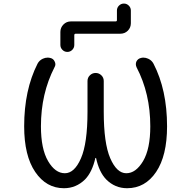

<svg xmlns="http://www.w3.org/2000/svg" viewBox="-20 -1084 1040 1051"><path d="M612.3 -966.8Q620.1 -966.8 620.1 -973.6V-1026.4Q620.1 -1042 631.3 -1053.2Q642.6 -1064.5 658.2 -1064.5Q673.8 -1064.5 685.1 -1053.2Q696.3 -1042 696.3 -1026.4V-957Q696.3 -932.6 679.7 -916Q663.1 -899.4 638.7 -899.4H394.5Q386.7 -899.4 386.7 -891.6V-837.9Q386.7 -822.3 375.5 -811Q364.3 -799.8 348.6 -799.8Q333 -799.8 321.8 -811Q310.5 -822.3 310.5 -837.9V-909.2Q310.5 -932.6 327.1 -949.7Q343.8 -966.8 368.2 -966.8ZM505.9 -218.8Q504.9 -219.7 503.9 -219.7Q502.9 -219.7 502 -218.8Q484.4 -141.6 445.3 -101.6Q396.5 -53.7 330.1 -53.7Q233.4 -53.7 172.9 -142.6Q112.3 -231.4 112.3 -392.6Q112.3 -590.8 185.5 -735.4Q195.3 -753.9 214.8 -762.7Q227.5 -768.6 241.2 -768.6Q248 -768.6 255.9 -766.6Q272.5 -762.7 279.3 -747.1Q283.2 -739.3 283.2 -732.4Q283.2 -723.6 278.3 -715.8Q204.1 -571.3 204.1 -392.6Q204.1 -268.6 243.2 -202.1Q282.2 -135.7 335 -135.7Q387.7 -135.7 423.3 -217.8Q459 -299.8 459 -472.7V-640.6Q459 -659.2 472.2 -671.9Q485.4 -684.6 503.4 -684.6Q521.5 -684.6 534.7 -671.9Q547.9 -659.2 547.9 -640.6V-472.7Q547.9 -299.8 583.5 -217.8Q619.1 -135.7 671.4 -135.7Q723.6 -135.7 763.2 -202.1Q802.7 -268.6 802.7 -392.6Q802.7 -572.3 727.5 -715.8Q723.6 -724.6 723.6 -732.4Q723.6 -740.2 726.6 -747.1Q734.4 -762.7 751 -766.6Q757.8 -768.6 764.6 -768.6Q778.3 -768.6 791 -762.7Q810.5 -753.9 820.3 -735.4Q894.5 -591.8 894.5 -392.6Q894.5 -231.4 834.5 -142.6Q774.4 -53.7 675.8 -53.7Q609.4 -53.7 561.5 -101.6Q522.5 -141.6 505.9 -218.8Z"/></svg>

Font: Rounded Mgen+ 1mn regular
Style: Regular
Weight: 400
Designer: [Source Han Sans]
Ryoko NISHIZUKA  (kana & ideographs); Paul D. Hunt (Latin, Greek & Cyrillic); Wenlong ZHANG  (bopomofo
Version: Version 1.059.20150602